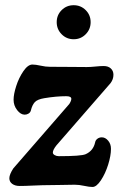

<svg xmlns="http://www.w3.org/2000/svg" viewBox="-20 -723 466 752"><path d="M221.4 -588.9Q202.1 -608.4 202.1 -636.2Q202.1 -664.1 221.4 -683.3Q240.7 -702.6 268.6 -702.6Q296.4 -702.6 315.7 -683.3Q335 -664.1 335 -636.2Q335 -608.4 315.7 -588.9Q296.4 -569.3 268.6 -569.3Q240.7 -569.3 221.4 -588.9ZM147 2.4Q137.2 2.4 107.4 3.9Q77.6 5.4 57.1 5.4Q39.1 5.4 27.8 -2.9Q16.6 -11.2 16.6 -24.9Q16.6 -39.6 32.2 -63.5L251.5 -315.9Q259.3 -328.1 259.3 -335.9Q259.3 -346.2 239.3 -346.2Q200.2 -346.2 153.3 -338.4Q126.5 -334 116.2 -322.8Q106 -311.5 101.1 -291Q99.1 -282.7 92 -278.3Q85 -273.9 76.7 -273.9Q61 -273.9 47.1 -291.7Q33.2 -309.6 33.2 -332.5Q33.2 -354 43.5 -386Q53.7 -418 71.5 -444.1Q89.4 -470.2 106.9 -470.2Q119.6 -470.2 139.2 -465.8Q158.7 -461.4 175.3 -461.4Q199.2 -461.4 255.4 -460.9Q311.5 -460.4 320.3 -460.4Q334.5 -460.4 353.8 -462.4Q373 -464.4 386.2 -464.4Q403.8 -464.4 414.1 -454.8Q424.3 -445.3 424.3 -430.2Q424.3 -412.6 413.1 -397.5L200.7 -153.3Q187 -135.7 187 -125.5Q187 -119.6 194.1 -115.5Q201.2 -111.3 210.4 -111.3Q297.9 -111.3 315.4 -119.1Q345.2 -132.3 352.5 -165Q354 -173.8 361.3 -179.4Q368.7 -185.1 378.9 -185.1Q392.6 -185.1 403.6 -172.1Q414.6 -159.2 414.6 -140.1Q414.6 -113.3 403.6 -78.1Q392.6 -43 375.2 -16.8Q357.9 9.3 342.3 9.3Q329.6 9.3 309.6 4.9Q289.6 0.5 272.9 0.5Q254.4 0.5 211.7 1.5Q168.9 2.4 147 2.4Z"/></svg>

Font: Cooper*
Style: Bold Italic
Weight: 700
Italic angle: -7°
Designer: Owen Earl
Foundry: indestructible type*
Version: Version 0.001